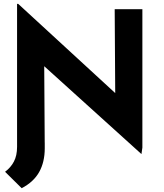

<svg xmlns="http://www.w3.org/2000/svg" viewBox="-20 -785 867 1016"><path d="M728.5 30.3 170.9 -473.6 213.9 -450.2 216.8 0H70.3V-764.6H76.2L622.1 -262.7L589.8 -277.3L586.9 -736.3H733.4V-3.9ZM216.8 -30.3V0Q216.8 72.3 187.5 125Q158.2 177.7 94.7 210.9L6.8 124Q37.1 101.6 53.7 69.8Q70.3 38.1 70.3 -7.8V-163.1Z"/></svg>

Font: Josefin Sans CFJ
Style: Bold
Weight: 700
Designer: Santiago Orozco
Foundry: Typemade
Version: Version 2.001